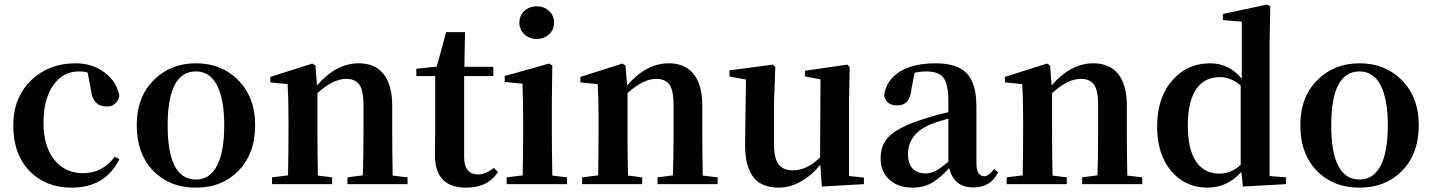

<svg xmlns="http://www.w3.org/2000/svg" viewBox="-20 -820 6377 855"><path d="M298.8 15.6Q185.5 15.6 113.3 -56.6Q39.1 -132.8 39.1 -260.3Q39.1 -387.7 121.1 -464.8Q199.2 -538.1 316.4 -538.1Q392.6 -538.1 447.3 -496.1Q501 -455.1 511.7 -391.6Q499 -345.7 455.1 -345.7Q392.6 -345.7 384.8 -420.9L370.1 -497.1Q354.5 -502 332 -502Q260.7 -502 217.8 -441.4Q173.8 -379.9 173.8 -272.5Q173.8 -168 222.7 -107.4Q270.5 -48.8 350.6 -48.8Q436.5 -48.8 491.2 -122.1L511.7 -111.3Q449.2 15.6 298.8 15.6Z M664.1 -57.6Q588.9 -133.8 588.9 -262.7Q588.9 -389.6 667 -465.8Q741.2 -538.1 852.5 -538.1Q963.9 -538.1 1037.1 -466.8Q1116.2 -389.6 1116.2 -262.7Q1116.2 -133.8 1040 -57.6Q967.8 15.6 852.1 15.6Q736.3 15.6 664.1 -57.6ZM852.5 -20.5Q913.1 -20.5 945.3 -80.1Q978.5 -141.6 978.5 -261.2Q978.5 -380.9 945.3 -442.4Q913.1 -502 852.5 -502Q726.6 -502 726.6 -261.7Q726.6 -20.5 852.5 -20.5Z M1191.4 0V-30.3L1262.7 -39.1Q1264.6 -150.4 1264.6 -229.5V-299.8Q1264.6 -382.8 1260.7 -445.3L1183.6 -453.1V-477.5L1371.1 -537.1L1384.8 -528.3L1391.6 -439.5Q1476.6 -538.1 1577.1 -538.1Q1648.4 -538.1 1686.5 -492.2Q1726.6 -444.3 1726.6 -348.6V-229.5Q1726.6 -149.4 1728.5 -38.1L1794.9 -30.3V0H1527.3V-30.3L1595.7 -39.1Q1598.6 -121.1 1598.6 -229.5V-354.5Q1598.6 -417 1580.1 -443.4Q1561.5 -468.8 1521.5 -468.8Q1462.9 -468.8 1393.6 -405.3V-229.5Q1393.6 -149.4 1395.5 -38.1L1459 -30.3V0Z M2056.6 15.6Q1917 15.6 1917 -127.9Q1917 -142.6 1917 -170.9Q1918 -205.1 1918 -225.6V-481.4H1834V-513.7L1924.8 -523.4L1966.8 -676.8H2050.8L2047.9 -522.5H2176.8V-481.4H2046.9V-120.1Q2046.9 -43 2110.4 -43Q2140.6 -43 2179.7 -72.3L2197.3 -53.7Q2152.3 15.6 2056.6 15.6Z M2236.3 0V-30.3L2307.6 -39.1Q2309.6 -150.4 2309.6 -229.5V-298.8Q2309.6 -374 2306.6 -447.3L2227.5 -455.1V-481.4L2425.8 -537.1L2439.5 -528.3L2437.5 -376V-229.5Q2437.5 -149.4 2439.5 -38.1L2504.9 -30.3V0ZM2293 -718.8Q2293 -751 2315.4 -771.5Q2337.9 -792 2370.1 -792Q2402.3 -792 2424.8 -771.5Q2447.3 -751 2447.3 -718.8Q2447.3 -687.5 2424.8 -667Q2402.3 -646.5 2370.1 -646.5Q2337.9 -646.5 2315.4 -667Q2293 -687.5 2293 -718.8Z M2572.3 0V-30.3L2643.6 -39.1Q2645.5 -150.4 2645.5 -229.5V-299.8Q2645.5 -382.8 2641.6 -445.3L2564.5 -453.1V-477.5L2752 -537.1L2765.6 -528.3L2772.5 -439.5Q2857.4 -538.1 2958 -538.1Q3029.3 -538.1 3067.4 -492.2Q3107.4 -444.3 3107.4 -348.6V-229.5Q3107.4 -149.4 3109.4 -38.1L3175.8 -30.3V0H2908.2V-30.3L2976.6 -39.1Q2979.5 -121.1 2979.5 -229.5V-354.5Q2979.5 -417 2960.9 -443.4Q2942.4 -468.8 2902.3 -468.8Q2843.8 -468.8 2774.4 -405.3V-229.5Q2774.4 -149.4 2776.4 -38.1L2839.8 -30.3V0Z M3448.2 15.6Q3374 15.6 3336.9 -28.3Q3296.9 -77.1 3297.9 -182.6L3301.8 -465.8L3228.5 -479.5V-506.8L3421.9 -532.2L3432.6 -521.5L3426.8 -365.2V-175.8Q3426.8 -113.3 3448.2 -86.9Q3468.8 -61.5 3510.7 -61.5Q3574.2 -61.5 3631.8 -119.1L3633.8 -466.8L3564.5 -479.5V-504.9L3752.9 -532.2L3763.7 -521.5L3760.7 -365.2V-36.1L3827.1 -29.3V0L3639.6 10.7L3632.8 -86.9Q3595.7 -40 3549.8 -13.7Q3500 15.6 3448.2 15.6Z M4043 15.6Q3980.5 15.6 3941.4 -19.5Q3901.4 -54.7 3901.4 -115.2Q3901.4 -177.7 3942.4 -215.8Q3986.3 -256.8 4096.7 -291Q4142.6 -306.6 4203.1 -320.3V-370.1Q4203.1 -446.3 4180.7 -474.6Q4159.2 -502 4103.5 -502Q4079.1 -502 4052.7 -496.1L4039.1 -425.8Q4033.2 -350.6 3975.6 -350.6Q3925.8 -350.6 3917 -395.5Q3926.8 -461.9 3985.4 -500Q4045.9 -538.1 4146.5 -538.1Q4242.2 -538.1 4285.2 -493.2Q4328.1 -448.2 4328.1 -345.7V-93.8Q4328.1 -35.2 4363.3 -35.2Q4382.8 -35.2 4407.2 -67.4L4424.8 -52.7Q4406.2 -16.6 4378.9 -1Q4352.5 14.6 4313.5 14.6Q4227.5 14.6 4207 -71.3Q4162.1 -24.4 4131.8 -6.8Q4093.8 15.6 4043 15.6ZM4101.6 -47.9Q4125 -47.9 4147.5 -59.6Q4168 -70.3 4203.1 -99.6V-292Q4198.2 -291 4190.4 -288.1Q4143.6 -274.4 4129.9 -268.6Q4023.4 -226.6 4023.4 -132.8Q4023.4 -90.8 4044.9 -68.4Q4065.4 -47.9 4101.6 -47.9Z M4462.9 0V-30.3L4534.2 -39.1Q4536.1 -150.4 4536.1 -229.5V-299.8Q4536.1 -382.8 4532.2 -445.3L4455.1 -453.1V-477.5L4642.6 -537.1L4656.2 -528.3L4663.1 -439.5Q4748 -538.1 4848.6 -538.1Q4919.9 -538.1 4958 -492.2Q4998 -444.3 4998 -348.6V-229.5Q4998 -149.4 5000 -38.1L5066.4 -30.3V0H4798.8V-30.3L4867.2 -39.1Q4870.1 -121.1 4870.1 -229.5V-354.5Q4870.1 -417 4851.6 -443.4Q4833 -468.8 4793 -468.8Q4734.4 -468.8 4665 -405.3V-229.5Q4665 -149.4 4667 -38.1L4730.5 -30.3V0Z M5356.4 15.6Q5258.8 15.6 5196.3 -57.6Q5132.8 -131.8 5132.8 -255.9Q5132.8 -385.7 5201.2 -462.9Q5266.6 -538.1 5369.1 -538.1Q5452.1 -538.1 5509.8 -469.7V-723.6L5425.8 -730.5V-757.8L5623 -799.8L5636.7 -791L5633.8 -636.7V-36.1L5707 -30.3V0L5514.6 10.7L5507.8 -54.7Q5446.3 15.6 5356.4 15.6ZM5410.2 -46.9Q5462.9 -46.9 5504.9 -85.9V-439.5Q5460.9 -476.6 5412.1 -476.6Q5348.6 -476.6 5311.5 -429.7Q5269.5 -374 5269.5 -261.7Q5269.5 -150.4 5309.6 -95.7Q5345.7 -46.9 5410.2 -46.9Z M5845.7 -57.6Q5770.5 -133.8 5770.5 -262.7Q5770.5 -389.6 5848.6 -465.8Q5922.9 -538.1 6034.2 -538.1Q6145.5 -538.1 6218.8 -466.8Q6297.9 -389.6 6297.9 -262.7Q6297.9 -133.8 6221.7 -57.6Q6149.4 15.6 6033.7 15.6Q5918 15.6 5845.7 -57.6ZM6034.2 -20.5Q6094.7 -20.5 6127 -80.1Q6160.2 -141.6 6160.2 -261.2Q6160.2 -380.9 6127 -442.4Q6094.7 -502 6034.2 -502Q5908.2 -502 5908.2 -261.7Q5908.2 -20.5 6034.2 -20.5Z"/></svg>

Font: Bpmf GenYo Min B
Style: B
Weight: 700
Foundry: But Ko
Version: Version 1.320